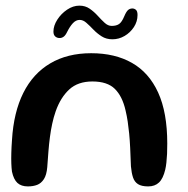

<svg xmlns="http://www.w3.org/2000/svg" viewBox="-20 -656 671 687"><path d="M79.7 11Q56.1 11 42.4 -1.4Q28.8 -13.9 22.8 -42Q21.1 -54.8 20.5 -71.3Q19.9 -87.9 20.5 -108.9Q21 -129.9 22.9 -155.1Q28.8 -254.4 63.5 -323.7Q98.1 -392.9 159.7 -429.2Q221.2 -465.6 306.2 -465.6Q391.4 -465.6 452.3 -430.9Q513.2 -396.3 545.9 -324.8Q578.5 -253.3 578.5 -142.5Q578.5 -122.5 577.8 -105.5Q577 -88.4 575.4 -74.4Q573.9 -60.3 571.2 -48.8Q563.6 -16.9 548.9 -3Q534.2 11 510.2 11Q486.6 11 473.9 2.9Q461.2 -5.2 455.9 -21.2Q450.6 -37.2 448.5 -60.6Q447.2 -97.9 445.8 -126.6Q444.4 -155.3 442.2 -178.1Q439.9 -200.9 437 -220.7Q434.1 -240.6 429.3 -260.6Q417.9 -311.3 391 -337.9Q364.1 -364.5 310.6 -364.5Q258.9 -364.5 227.8 -335.9Q196.6 -307.2 179.2 -257.6Q171.8 -236.4 166.9 -213.5Q161.9 -190.6 158.7 -165.9Q155.4 -141.2 153.3 -114.3Q151.2 -87.3 149.1 -57.9Q146.7 -30.1 137.1 -15.1Q127.4 -0.1 112.9 5.5Q98.4 11 79.7 11ZM193.3 -519.9Q184 -519.9 177.6 -525.6Q171.2 -531.3 171.2 -542.9Q171.2 -563.9 184.9 -585.4Q198.5 -606.8 219.9 -621.3Q241.3 -635.8 264.1 -635.8Q285.2 -635.8 301 -624.8Q316.8 -613.8 329.7 -599.5Q342.5 -585.3 354.5 -574.3Q366.4 -563.3 379.8 -563.3Q396.2 -563.3 406.1 -570.1Q415.9 -576.8 424.6 -597.6Q431.6 -614.3 438.1 -620Q444.5 -625.7 453.8 -625.7Q460.6 -625.7 466.4 -620.8Q472.1 -615.8 472.1 -602.5Q472.1 -579 459.1 -559.1Q446.1 -539.2 425.7 -527.3Q405.2 -515.4 382.3 -515.4Q360.2 -515.4 343.8 -525.9Q327.3 -536.4 314.2 -550.1Q301.1 -563.8 289.3 -574.2Q277.6 -584.8 265.1 -584.8Q251.8 -584.8 240.8 -573Q229.9 -561.2 220.2 -541.7Q214.2 -529.2 207.6 -524.6Q201.1 -519.9 193.3 -519.9Z"/></svg>

Font: Gluten Thin
Style: Regular
Weight: 100
Designer: Tyler Finck
Foundry: Etcetera Type Company
Version: Version 1.300